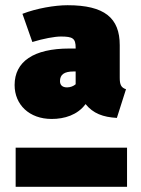

<svg xmlns="http://www.w3.org/2000/svg" viewBox="-20 -716 540 736"><path d="M246 -530C109 -530 36 -480 36 -390C36 -315 92 -260 178 -260C227 -260 277 -275 308 -317C337 -281 375 -267 428 -264L463 -374C444 -380 439 -392 439 -418V-543C439 -647 381 -696 239 -696C190 -696 120 -684 66 -663L104 -555C146 -568 190 -576 213 -576C259 -576 270 -569 270 -533V-530ZM210 -405C210 -430 226 -442 262 -442H270V-393C262 -386 250 -381 237 -381C218 -381 210 -391 210 -405ZM40 -150V0H467V-150Z"/></svg>

Font: Fira Sans Heavy
Style: Regular
Weight: 900
Designer: bBox Type GmbH & Carrois Corporate GbR & Edenspiekermann AG
Foundry: bBox Type GmbH & Carrois Corporate GbR & Edenspiekermann AG
Version: Version 4.300;PS 004.300;hotconv 1.0.88;makeotf.lib2.5.64775